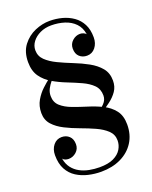

<svg xmlns="http://www.w3.org/2000/svg" viewBox="-144 -839 734 927"><g transform="rotate(-20 223.0 -375.0)"><path d="M114 -650Q114 -619.5 135.8 -598.5Q157.5 -577.5 192 -561Q226.5 -544.5 265.2 -529.2Q304 -514 338.5 -495Q373 -476 394.8 -449.8Q416.5 -423.5 416.5 -385Q416.5 -354 401 -331.2Q385.5 -308.5 361 -290.2Q336.5 -272 309.5 -254L292 -257.5Q314.5 -275.5 331.5 -292.8Q348.5 -310 348.5 -333Q348.5 -366 327.8 -386.8Q307 -407.5 274.2 -422.5Q241.5 -437.5 205 -451.8Q168.5 -466 135.8 -485Q103 -504 82.2 -533.2Q61.5 -562.5 61.5 -608Q61.5 -660 87.2 -693.8Q113 -727.5 151 -743.8Q189 -760 226.5 -760Q259.5 -760 290.5 -751.8Q321.5 -743.5 346.5 -726Q371.5 -708.5 386 -680.5Q400.5 -652.5 400.5 -612.5Q400.5 -582 383.8 -561Q367 -540 340.5 -540Q317.5 -540 302 -554.2Q286.5 -568.5 286.5 -595.5Q286.5 -619.5 304 -635.2Q321.5 -651 343.5 -651Q352.5 -651 361.2 -647.2Q370 -643.5 374 -638Q368.5 -673 347.5 -694.8Q326.5 -716.5 294.8 -726.8Q263 -737 226.5 -737Q195 -737 169.5 -725Q144 -713 129 -693.2Q114 -673.5 114 -650ZM108 -417Q108 -384.5 129.8 -365Q151.5 -345.5 185.8 -332.8Q220 -320 258.2 -308.2Q296.5 -296.5 330.8 -279.8Q365 -263 386.8 -235.2Q408.5 -207.5 408.5 -162Q408.5 -110 383.8 -71.2Q359 -32.5 315 -11.2Q271 10 213.5 10Q180.5 10 148 2.5Q115.5 -5 88.8 -22Q62 -39 46 -68.2Q30 -97.5 30 -141Q30 -172 46.8 -192.5Q63.5 -213 89.5 -213Q112.5 -213 128 -198.5Q143.5 -184 143.5 -157Q143.5 -133 126 -117.5Q108.5 -102 86.5 -102Q77.5 -102 69 -105.2Q60.5 -108.5 56.5 -114.5Q61.5 -85.5 76.5 -66Q91.5 -46.5 113.2 -34.8Q135 -23 161 -18Q187 -13 213.5 -13Q258 -13 285.5 -26.2Q313 -39.5 325.8 -60.8Q338.5 -82 338.5 -105.5Q338.5 -136 316.8 -156.8Q295 -177.5 260.8 -193Q226.5 -208.5 188 -222.5Q149.5 -236.5 115.2 -253.8Q81 -271 59.2 -295.2Q37.5 -319.5 37.5 -355Q37.5 -391.5 53.8 -419.2Q70 -447 91.8 -467Q113.5 -487 130.5 -500H150.5Q146.5 -494.5 136.2 -482.5Q126 -470.5 117 -453.8Q108 -437 108 -417Z"/></g></svg>

Font: BodoniModa 10 Custom
Style: Regular
Weight: 400
Designer: Owen Earl
Foundry: indestructible type
Version: Version 2.005